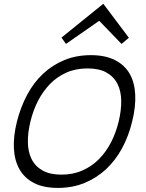

<svg xmlns="http://www.w3.org/2000/svg" viewBox="-20 -910 713 940"><path d="M611 -725 575 -695 467 -807H464L303 -695L281 -726L484 -890H487ZM627 -315Q610 -244 577.5 -184Q545 -124 498.5 -81Q452 -38 393 -14Q334 10 264 10Q193 10 146.5 -14Q100 -38 75.5 -81Q51 -124 48 -183.5Q45 -243 63 -315Q81 -386 113 -446Q145 -506 191 -549Q237 -592 295.5 -616Q354 -640 425 -640Q495 -640 542.5 -616Q590 -592 614.5 -549.5Q639 -507 642 -447Q645 -387 627 -315ZM561 -315Q574 -369 573.5 -416Q573 -463 555.5 -498.5Q538 -534 502 -554.5Q466 -575 409 -575Q351 -575 305 -554.5Q259 -534 224.5 -498.5Q190 -463 166 -416Q142 -369 129 -315Q116 -262 116.5 -214.5Q117 -167 134.5 -131.5Q152 -96 188 -75.5Q224 -55 281 -55Q338 -55 384 -75.5Q430 -96 465 -131.5Q500 -167 524 -214Q548 -261 561 -315Z"/></svg>

Font: TypoPRO Sinkin Sans
Style: 300 Light Italic
Weight: 300
Italic angle: -112°
Designer: Keith Bates
Foundry: K-Type
Version: Sinkin Sans (version 1.0)  by Keith Bates   •   © 2014   www